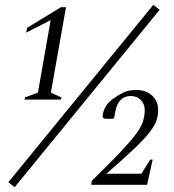

<svg xmlns="http://www.w3.org/2000/svg" viewBox="-20 -770 726 800"><path d="M82 -355 84 -364 138 -384 191 -686 89 -634 93 -654 234 -740H255L192 -384L236 -364L234 -355ZM15 -11 619 -750 645 -729 41 10ZM360 0 363 -17Q435 -87 478.5 -133Q522 -179 545 -209.5Q568 -240 575.5 -263.5Q583 -287 583 -311Q583 -337 566.5 -353.5Q550 -370 525 -370Q472 -370 460 -303L456 -280L451 -275H426Q416 -275 411 -277.5Q406 -280 409 -296Q412 -312 421.5 -328Q431 -344 452 -359Q474 -375 495 -385Q516 -395 549 -395Q589 -395 614 -371.5Q639 -348 639 -312Q639 -290 632.5 -269.5Q626 -249 605 -221Q584 -193 540.5 -151.5Q497 -110 423 -46H569L606 -105H616L593 0Z"/></svg>

Font: Spectral SC Light
Style: Italic
Weight: 300
Italic angle: -10°
Designer: Jean-Baptiste Levee
Foundry: Production Type
Version: Version 2.001